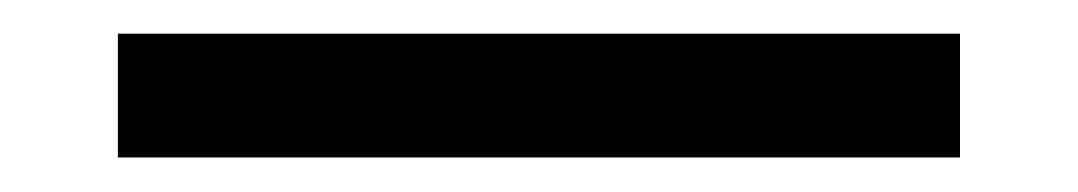

<svg xmlns="http://www.w3.org/2000/svg" viewBox="-20 88 640 114"><path d="M50 181.5V108H550V181.5Z"/></svg>

Font: Fast_Mono
Style: Regular
Weight: 400
Monospace: yes
Designer: Carrois Corporate, Edenspiekermann AG, Nikita Prokopov
Foundry: Carrois Corporate, Edenspiekermann AG, Nikita Prokopov
Version: Version 5.002